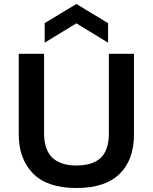

<svg xmlns="http://www.w3.org/2000/svg" viewBox="-20 -930 766 963"><path d="M364 13Q217 13 145.5 -60Q74 -133 74 -256V-660H201V-261Q201 -100 363 -100Q446 -100 486 -139Q526 -178 526 -261V-660H652V-256Q652 -128 579.5 -57.5Q507 13 364 13ZM204 -716V-814L363 -910L522 -814V-716L363 -813Z"/></svg>

Font: Bricolage Grotesque 12pt SemiBold
Style: Regular
Weight: 600
Designer: Mathieu Triay
Foundry: Atelier Triay
Version: Version 1.001; ttfautohint (v1.8.4.7-5d5b);gftools[0.9.33.de